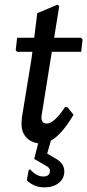

<svg xmlns="http://www.w3.org/2000/svg" viewBox="-20 -614 378 830"><path d="M54 -390 48 -397 54 -451H128L141 -557L229 -594L236 -587L214 -451H330L337 -443L331 -390H204L161 -122L159 -106Q159 -80 182 -80Q214 -80 261 -151H271L298 -118Q247 -32 200 -6L184 50L218 70Q258 91 258 127Q258 158 234 177Q210 196 172 196Q128 196 96 166L104 121L110 118Q138 149 167 149Q196 149 196 124Q196 111 176 101L128 73L145 6Q110 0 91 -23Q72 -46 73 -83L75 -108L116 -359L120 -390Z"/></svg>

Font: Alegreya Sans Medium
Style: Italic
Weight: 500
Italic angle: -7°
Designer: Juan Pablo del Peral
Foundry: Huerta Tipografica
Version: Version 2.007